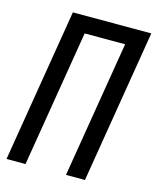

<svg xmlns="http://www.w3.org/2000/svg" viewBox="-111 -812 725 889"><g transform="rotate(15 251.5 -367.5)"><path d="M6 0 127 -735H503L382 0H291L399 -655H205L97 0Z"/></g></svg>

Font: Iosevka SS18 Medium
Style: Italic
Weight: 500
Italic angle: -9°
Monospace: yes
Designer: Belleve Invis
Foundry: Belleve Invis
Version: Version 25.1.1; ttfautohint (v1.8.4)